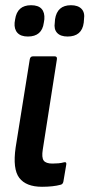

<svg xmlns="http://www.w3.org/2000/svg" viewBox="-20 -708 343 736"><path d="M141 8Q80 8 54 -26Q28 -60 40 -143L94 -480Q96 -492 106 -492H190Q200 -492 198 -480L144 -135Q139 -104 147.5 -92.5Q156 -81 181 -81Q192 -81 204 -82Q216 -83 226 -86Q236 -88 234 -77L223 -12Q221 -2 213 0Q199 4 180.5 6Q162 8 141 8ZM239 -568Q212 -568 199 -582Q186 -596 190 -621L191 -634Q199 -688 252 -688Q279 -688 292.5 -674Q306 -660 302 -634L301 -621Q294 -568 239 -568ZM87 -568Q60 -568 47 -582Q34 -596 36 -621L38 -634Q46 -688 99 -688Q127 -688 139.5 -674Q152 -660 150 -634L148 -621Q141 -568 87 -568Z"/></svg>

Font: Sofia Sans Condensed
Style: Bold Italic
Weight: 700
Italic angle: -9°
Version: Version 4.100